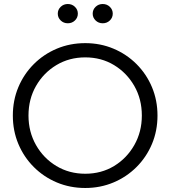

<svg xmlns="http://www.w3.org/2000/svg" viewBox="-20 -926 849 957"><path d="M405 11Q329 11 263.5 -16.5Q198 -44 148.5 -93.5Q99 -143 71.5 -208.5Q44 -274 44 -350Q44 -426 71.5 -491.5Q99 -557 148.5 -606.5Q198 -656 263.5 -683.5Q329 -711 405 -711Q480 -711 545.5 -683.5Q611 -656 660.5 -606.5Q710 -557 737.5 -491.5Q765 -426 765 -350Q765 -274 737.5 -208.5Q710 -143 660.5 -93.5Q611 -44 545.5 -16.5Q480 11 405 11ZM405 -60Q485 -60 548.5 -98.5Q612 -137 649.5 -203Q687 -269 687 -350Q687 -432 649.5 -497.5Q612 -563 548.5 -601.5Q485 -640 405 -640Q325 -640 261 -601.5Q197 -563 159.5 -497.5Q122 -432 122 -350Q122 -269 159.5 -203Q197 -137 261 -98.5Q325 -60 405 -60ZM318 -810Q297 -810 282.5 -824Q268 -838 268 -858Q268 -878 282.5 -892Q297 -906 318 -906Q339 -906 353.5 -892Q368 -878 368 -858Q368 -838 353.5 -824Q339 -810 318 -810ZM492 -810Q471 -810 456.5 -824Q442 -838 442 -858Q442 -878 456.5 -892Q471 -906 492 -906Q513 -906 527.5 -892Q542 -878 542 -858Q542 -838 527.5 -824Q513 -810 492 -810Z"/></svg>

Font: Red Hat Display VF
Style: Regular
Weight: 300
Designer: Pentagram, MCKL
Foundry: Pentagram, MCKL
Version: Version 1.023